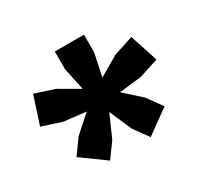

<svg xmlns="http://www.w3.org/2000/svg" viewBox="-104 -935 725 698"><g transform="rotate(-30 259.0 -586.0)"><path d="M329.5 -561 399.5 -498 444 -436 344.5 -364 300 -425.5 259.5 -518.5 218.5 -425.5 174 -364 74.5 -436 119 -498 189.5 -561 97 -571.5 15 -598 53 -714.5 134.5 -688 218 -639.5 198 -734V-808H320.5V-734L300.5 -639.5L384 -688L465.5 -714.5L503.5 -598L422 -571.5Z"/></g></svg>

Font: Encode Sans SC ExtraBold
Style: Regular
Weight: 800
Version: Version 3.002